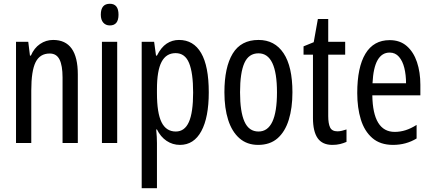

<svg xmlns="http://www.w3.org/2000/svg" viewBox="-20 -759 2291 1019"><path d="M262 -547Q393 -547 393 -364V0H312V-348Q312 -411 296 -443Q280 -475 244 -475Q192 -475 169 -429Q146 -383 146 -279V0H65V-537H130L139 -464H144Q161 -504 192.5 -525.5Q224 -547 262 -547Z M563 -739Q609 -739 609 -681Q609 -624 563 -624Q541 -624 528 -639Q515 -654 515 -681Q515 -739 563 -739ZM602 -537V0H521V-537Z M930 -547Q1007 -547 1047.5 -477.5Q1088 -408 1088 -269Q1088 -136 1048.5 -63Q1009 10 935 10Q896 10 864 -11.5Q832 -33 813 -72H809Q811 -51 812 -33Q813 -15 813 0V240H732V-537H798L808 -464H813Q835 -508 864.5 -527.5Q894 -547 930 -547ZM912 -477Q862 -477 837.5 -430.5Q813 -384 813 -285V-265Q813 -159 837.5 -110Q862 -61 913 -61Q960 -61 982.5 -111.5Q1005 -162 1005 -268Q1005 -372 983.5 -424.5Q962 -477 912 -477Z M1532 -269Q1532 -186 1512.5 -123Q1493 -60 1453 -25Q1413 10 1350 10Q1291 10 1251 -25Q1211 -60 1191 -122.5Q1171 -185 1171 -269Q1171 -402 1215 -474.5Q1259 -547 1352 -547Q1438 -547 1485 -476.5Q1532 -406 1532 -269ZM1254 -269Q1254 -166 1277.5 -113.5Q1301 -61 1352 -61Q1450 -61 1450 -269Q1450 -476 1352 -476Q1300 -476 1277 -424.5Q1254 -373 1254 -269Z M1771 -62Q1783 -62 1795 -65Q1807 -68 1819 -72V-6Q1803 1 1785 5.5Q1767 10 1744 10Q1691 10 1666 -25.5Q1641 -61 1641 -133V-469H1591V-513L1645 -535L1667 -658H1722V-537H1812V-469H1722V-143Q1722 -103 1732 -82.5Q1742 -62 1771 -62Z M2048 -546Q2103 -546 2139 -514.5Q2175 -483 2193 -429.5Q2211 -376 2211 -309V-253H1956Q1959 -59 2075 -59Q2104 -59 2132.5 -68Q2161 -77 2191 -96V-24Q2135 10 2066 10Q1998 10 1956 -26.5Q1914 -63 1895 -125Q1876 -187 1876 -265Q1876 -402 1919.5 -474Q1963 -546 2048 -546ZM2048 -480Q2007 -480 1984 -440Q1961 -400 1957 -317H2135Q2135 -361 2126 -398Q2117 -435 2097.5 -457.5Q2078 -480 2048 -480Z"/></svg>

Font: Noto Sans Myanmar ExtraCondensed
Style: Regular
Weight: 400
Width: 2
Designer: Monotype Design Team
Foundry: Monotype Imaging Inc.
Version: Version 2.107; ttfautohint (v1.8.4.7-5d5b)